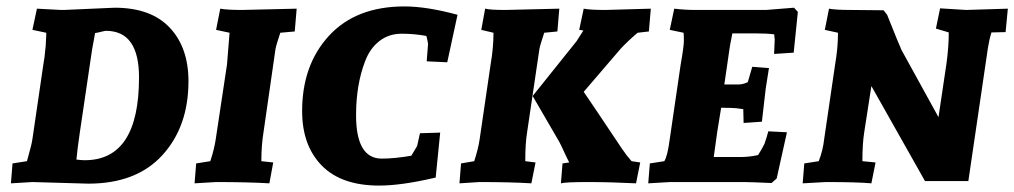

<svg xmlns="http://www.w3.org/2000/svg" viewBox="-20 -567 3159 598"><path d="M179 -536 337 -543Q450 -543 508.5 -481Q567 -419 567 -314Q567 -173 486 -84Q405 5 255 5L81 0L14 4L19 -58L64 -65Q64 -66 68 -80Q78 -114 81 -134L115 -366Q116 -374 117.5 -382Q119 -390 119.5 -397.5Q120 -405 121 -412Q123 -426 123 -438Q123 -438 124 -456Q124 -456 124 -462Q124 -465 124 -465L81 -474L95 -540L170 -536Q173 -536 179 -536ZM218 -70Q234 -68 244 -68Q413 -68 413 -326Q413 -471 310 -471Q307 -471 295 -468Q283 -465 276 -464Q275 -459 273 -446.5Q271 -434 269 -424.5Q267 -415 267 -414L229 -157Q221 -103 218 -70Z M904 -540 898 -469 853 -465Q840 -426 838 -414L801 -157Q794 -115 794 -65L831 -61L819 4Q752 0 653 0L586 4L591 -58L635 -65Q648 -105 652 -134L687 -366Q688 -373 695 -465L653 -474L666 -540Q687 -536 733 -536Z M1161 11Q1043 11 982 -51.5Q921 -114 921 -221Q921 -365 1005 -456Q1089 -547 1240 -547Q1309 -547 1405 -521L1373 -373L1309 -376L1313 -428Q1314 -432 1308 -455Q1271 -462 1231 -462Q1191 -462 1161.5 -439Q1132 -416 1117 -376Q1089 -303 1089 -208Q1089 -73 1169 -73Q1209 -73 1261 -82Q1265 -88 1267.5 -92.5Q1270 -97 1273 -102Q1280 -112 1280 -116L1288 -152L1351 -154L1337 -14Q1231 11 1161 11Z M1961 4Q1881 0 1811 0Q1741 0 1727 4L1732 -58L1753 -61Q1747 -72 1736.5 -95Q1726 -118 1722 -125L1639 -268L1776 -439L1797 -472L1784 -474L1798 -540Q1817 -536 1866 -536L2007 -540L2001 -469L1966 -465Q1934 -438 1913 -415L1798 -281Q1812 -261 1837 -223.5Q1862 -186 1882.5 -155.5Q1903 -125 1917 -104Q1931 -83 1947 -65L1974 -61ZM1722 -540 1716 -469 1675 -465Q1662 -426 1660 -414L1622 -157Q1616 -122 1616 -65L1648 -61L1635 4Q1571 0 1473 0L1411 4L1416 -58L1457 -65Q1470 -105 1474 -134L1508 -366Q1517 -418 1517 -465L1479 -474L1491 -540Q1506 -536 1554 -536Z M2261 -463Q2252 -418 2252 -414L2236 -304H2282Q2293 -304 2309 -311L2323 -359L2375 -355Q2367 -307 2365 -292L2353 -188L2296 -184L2295 -227Q2271 -231 2255 -231H2243Q2226 -232 2226 -231L2214 -157L2203 -78H2288Q2313 -78 2341 -84Q2351 -99 2361 -119Q2368 -139 2373 -158L2431 -155L2399 -11L2383 3Q2314 0 2298 0H2067L1999 4L2004 -58L2049 -65Q2059 -80 2066 -134L2100 -366Q2110 -422 2110 -440.5Q2110 -459 2109 -465L2066 -474L2080 -540Q2113 -536 2147 -536H2366L2453 -543L2465 -530L2452 -403L2391 -399L2393 -446Q2392 -447 2392 -452.5Q2392 -458 2391 -460Q2370 -463 2333 -463Z M3119 -540 3112 -467 3068 -466Q3061 -444 3057 -418L2996 -3H2861L2694 -299L2672 -157Q2666 -121 2666 -65L2707 -61L2694 4Q2651 0 2552 0L2480 4L2485 -58L2530 -65Q2543 -98 2547 -134L2581 -366Q2590 -418 2590 -465L2549 -474L2562 -540Q2582 -536 2630 -536L2732 -535L2743 -521Q2780 -428 2788 -411L2903 -202L2928 -370Q2935 -422 2935 -466L2895 -478L2908 -541L2989 -536Z"/></svg>

Font: Andada SC
Style: Bold Italic
Weight: 700
Italic angle: -8.29999°
Designer: Carolina Giovagnoli
Foundry: Carolina Giovagnoli
Version: Version 1.003